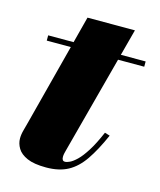

<svg xmlns="http://www.w3.org/2000/svg" viewBox="-91 -627 585 704"><g transform="rotate(15 201.0 -275.0)"><path d="M149.5 10Q103.5 10 77.5 -1.5Q51.5 -13 40.8 -31Q30 -49 30 -68.5Q30 -84 35.2 -102Q40.5 -120 44 -135L154.5 -560H334.5L204 -69Q202.5 -63.5 201 -57Q199.5 -50.5 199.5 -43.5Q199.5 -28 211.5 -28Q217.5 -28 229 -33.2Q240.5 -38.5 255.5 -53Q270.5 -67.5 288.2 -95.5Q306 -123.5 325.5 -169L345 -163Q318.5 -103 292.2 -64.8Q266 -26.5 232.2 -8.2Q198.5 10 149.5 10ZM32 -440V-460H402V-440Z"/></g></svg>

Font: Bodoni Moda Black
Style: Italic
Weight: 900
Italic angle: -13°
Version: Version 2.005